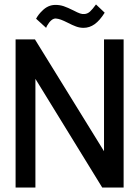

<svg xmlns="http://www.w3.org/2000/svg" viewBox="-20 -842 625 862"><path d="M439 0 139 -488V0H50V-665H137L447 -163V-665H535V0ZM450 -785Q428 -750 405 -733.5Q382 -717 355 -717Q338 -717 321.5 -723Q305 -729 284 -740Q266 -749 254 -753.5Q242 -758 230 -759Q210 -759 191 -726L187 -717L142 -758Q153 -778 169 -793Q195 -820 229 -820Q249 -820 266.5 -814Q284 -808 310 -795Q329 -785 339.5 -781.5Q350 -778 359 -779Q373 -780 384 -790Q395 -800 411 -822Z"/></svg>

Font: Sulphur Point
Style: Bold
Weight: 700
Designer: Noponies / Dale Sattler
Foundry: Noponies
Version: Version 1.000; ttfautohint (v1.8)